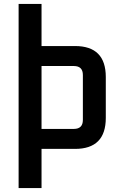

<svg xmlns="http://www.w3.org/2000/svg" viewBox="-20 -760 627 980"><path d="M75 200V-740H192V-525H363Q520 -525 520 -367V-158Q520 0 363 0H192V200ZM192 -102H357Q403 -102 403 -148V-377Q403 -423 357 -423H192Z"/></svg>

Font: Oxanium SemiBold
Style: Regular
Weight: 600
Designer: Severin Meyer
Version: Version 2.000